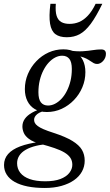

<svg xmlns="http://www.w3.org/2000/svg" viewBox="-74 -694 558 977"><path d="M420.5 -368.5Q410.5 -368.5 402.8 -372.8Q395 -377 386.2 -383.2Q377.5 -389.5 365.2 -395.8Q353 -402 334.8 -406.8Q316.5 -411.5 289.5 -412L278.5 -437Q317.5 -431.5 346.5 -433.2Q375.5 -435 398 -438.8Q420.5 -442.5 440.5 -442.5Q453 -442.5 459 -437Q465 -431.5 465 -420Q465 -409 461 -399.8Q457 -390.5 450.5 -383.5Q444 -376.5 436.2 -372.5Q428.5 -368.5 420.5 -368.5ZM170.5 -157Q188.5 -157 206 -166Q223.5 -175 239 -191.5Q254.5 -208 266.2 -231.2Q278 -254.5 284.8 -282.5Q291.5 -310.5 291.5 -343Q291.5 -378.5 278.8 -394.5Q266 -410.5 242.5 -410.5Q224.5 -410.5 207 -401.5Q189.5 -392.5 174 -375.8Q158.5 -359 146.8 -336Q135 -313 128.2 -284.8Q121.5 -256.5 121.5 -224.5Q121.5 -189 134.2 -173Q147 -157 170.5 -157ZM248.5 -443Q285 -443 310 -428.2Q335 -413.5 347.8 -387.5Q360.5 -361.5 360.5 -327Q360.5 -286.5 345 -249.8Q329.5 -213 302.2 -184.8Q275 -156.5 239.8 -140.2Q204.5 -124 164.5 -124Q128 -124 103.2 -138.8Q78.5 -153.5 65.5 -179.8Q52.5 -206 52.5 -240.5Q52.5 -281 68 -317.5Q83.5 -354 110.8 -382.5Q138 -411 173.2 -427Q208.5 -443 248.5 -443ZM154 262.5Q105 262.5 66.5 254.8Q28 247 1.2 232Q-25.5 217 -39.5 195.2Q-53.5 173.5 -53.5 145.5Q-53.5 113.5 -33 90Q-12.5 66.5 28.2 51Q69 35.5 131 27.5L170.5 24L179 39.5Q140.5 40.5 109.8 48Q79 55.5 57.2 68Q35.5 80.5 24.2 98Q13 115.5 13 136.5Q13 164.5 29.2 185.2Q45.5 206 77.2 217.2Q109 228.5 156 228.5Q203 228.5 233.5 216.8Q264 205 279 185.5Q294 166 294 144.5Q294 124 284 109Q274 94 254 82Q234 70 203.2 59.5Q172.5 49 131.5 38Q93.5 28 73.8 13.2Q54 -1.5 47 -18Q40 -34.5 40 -50.5Q40 -72 52.5 -89.5Q65 -107 88.8 -120.5Q112.5 -134 145 -143L166 -132Q132.5 -127 116 -113.8Q99.5 -100.5 99.5 -84.5Q99.5 -76.5 103.2 -68.8Q107 -61 117.5 -53Q128 -45 147.5 -36.5Q167 -28 198.5 -18Q260 2 294.5 23.2Q329 44.5 343 68.5Q357 92.5 357 123.5Q357 153.5 343 179Q329 204.5 302.5 223Q276 241.5 238.5 252Q201 262.5 154 262.5ZM280 -572.5Q306 -572.5 329 -582.2Q352 -592 373.2 -614.5Q394.5 -637 412.5 -674.5H446.5Q415.5 -610 388 -573Q360.5 -536 331.8 -520.2Q303 -504.5 266 -504.5Q229 -504.5 208 -520.2Q187 -536 180.8 -573.2Q174.5 -610.5 182.5 -674.5H210Q207 -635.5 214.2 -613.2Q221.5 -591 238 -581.8Q254.5 -572.5 280 -572.5Z"/></svg>

Font: Newsreader 17pt
Style: Italic
Weight: 400
Italic angle: -17°
Version: Version 1.003